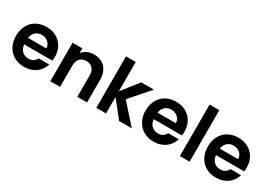

<svg xmlns="http://www.w3.org/2000/svg" viewBox="11 -1561 3351 2390"><g transform="rotate(30 1687.0 -365.5)"><path d="M307 -448Q256 -448 220 -417Q184 -386 176 -329H439Q438 -356 427.5 -378Q417 -400 399 -415.5Q381 -431 357.5 -439.5Q334 -448 307 -448ZM570 -174Q559 -136 536.5 -102.5Q514 -69 481 -44Q448 -19 405 -5Q362 9 311 9Q251 9 200 -11Q149 -31 112 -68.5Q75 -106 54 -159Q33 -212 33 -277Q33 -343 53.5 -395.5Q74 -448 110.5 -485.5Q147 -523 198 -543Q249 -563 311 -563Q371 -563 421 -543.5Q471 -524 507.5 -488Q544 -452 564 -401.5Q584 -351 584 -289Q584 -275 583 -262Q582 -249 580 -235H175Q180 -173 217.5 -140Q255 -107 308 -107Q353 -107 379 -126.5Q405 -146 419 -174Z M1074 -306Q1074 -373 1040.5 -408Q1007 -443 951 -443Q894 -443 860 -408Q826 -373 826 -306V0H686V-554H826V-485Q853 -520 896 -541Q939 -562 993 -562Q1041 -562 1082 -546.5Q1123 -531 1152 -501Q1181 -471 1197.5 -426.5Q1214 -382 1214 -325V0H1074Z M1347 -740H1487V-319L1673 -554H1855L1611 -276L1857 0H1675L1487 -236V0H1347Z M2169 -448Q2118 -448 2082 -417Q2046 -386 2038 -329H2301Q2300 -356 2289.5 -378Q2279 -400 2261 -415.5Q2243 -431 2219.5 -439.5Q2196 -448 2169 -448ZM2432 -174Q2421 -136 2398.5 -102.5Q2376 -69 2343 -44Q2310 -19 2267 -5Q2224 9 2173 9Q2113 9 2062 -11Q2011 -31 1974 -68.5Q1937 -106 1916 -159Q1895 -212 1895 -277Q1895 -343 1915.5 -395.5Q1936 -448 1972.5 -485.5Q2009 -523 2060 -543Q2111 -563 2173 -563Q2233 -563 2283 -543.5Q2333 -524 2369.5 -488Q2406 -452 2426 -401.5Q2446 -351 2446 -289Q2446 -275 2445 -262Q2444 -249 2442 -235H2037Q2042 -173 2079.5 -140Q2117 -107 2170 -107Q2215 -107 2241 -126.5Q2267 -146 2281 -174Z M2548 -740H2688V0H2548Z M3064 -448Q3013 -448 2977 -417Q2941 -386 2933 -329H3196Q3195 -356 3184.5 -378Q3174 -400 3156 -415.5Q3138 -431 3114.5 -439.5Q3091 -448 3064 -448ZM3327 -174Q3316 -136 3293.5 -102.5Q3271 -69 3238 -44Q3205 -19 3162 -5Q3119 9 3068 9Q3008 9 2957 -11Q2906 -31 2869 -68.5Q2832 -106 2811 -159Q2790 -212 2790 -277Q2790 -343 2810.5 -395.5Q2831 -448 2867.5 -485.5Q2904 -523 2955 -543Q3006 -563 3068 -563Q3128 -563 3178 -543.5Q3228 -524 3264.5 -488Q3301 -452 3321 -401.5Q3341 -351 3341 -289Q3341 -275 3340 -262Q3339 -249 3337 -235H2932Q2937 -173 2974.5 -140Q3012 -107 3065 -107Q3110 -107 3136 -126.5Q3162 -146 3176 -174Z"/></g></svg>

Font: Poppins SemiBold
Style: Regular
Weight: 600
Designer: Ninad Kale (Devanagari), Jonny Pinhorn (Latin)
Foundry: Indian Type Foundry
Version: Version 3.002 2017